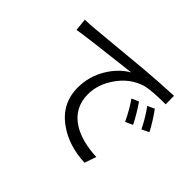

<svg xmlns="http://www.w3.org/2000/svg" viewBox="-144 -985 1288 1288"><g transform="rotate(45 500.0 -341.0)"><path d="M730 -519Q776 -453 813 -380L761 -356Q721 -440 680 -497ZM839 -560Q886 -497 925 -423L874 -398Q833 -480 790 -537ZM85 -650Q137 -651 173 -655L604 -695Q732 -706 869 -712L870 -632Q731 -632 677 -616Q577 -584 513 -491Q453 -404 453 -312Q453 -181 562 -113Q650 -59 791 -53L762 30Q608 24 500 -53Q373 -142 373 -295Q373 -402 430 -495Q480 -576 555 -620Q139 -572 94 -562Z"/></g></svg>

Font: 思源黑体R
Style: Regular
Weight: 400
Designer: Ryoko NISHIZUKA  (kana & ideographs); Paul D. Hunt (Latin, Greek & Cyrillic); Wenlong ZHANG  (bopomofo); Sandoll Communi
Foundry: Adobe Systems Incorporated
Version: Version 1.00 June 24, 2014, initial release